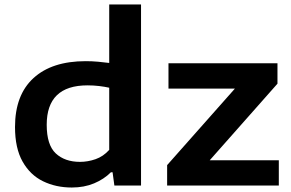

<svg xmlns="http://www.w3.org/2000/svg" viewBox="-20 -828 1298 857"><path d="M300.5 9Q229.5 9 172 -19Q114.5 -47 80.8 -106.8Q47 -166.5 47 -261Q47 -404 129.5 -479.5Q212 -555 362.5 -555Q390.5 -555 417.8 -552.5Q445 -550 467.5 -547V-808H609.5V0H490.5L482.5 -59H475Q444 -28 399.8 -9.5Q355.5 9 300.5 9ZM337 -105.5Q372 -105.5 406.5 -117.5Q441 -129.5 467.5 -159V-436.5Q447.5 -441 422.5 -444Q397.5 -447 370.5 -447Q188.5 -447 188.5 -271Q188.5 -181 229 -143.2Q269.5 -105.5 337 -105.5ZM726 0V-91L1028.5 -432.5H732V-545.5H1218.5V-454.5L916 -112.5H1224.5V0Z"/></svg>

Font: Encode Sans Expanded Expanded SemiBold
Style: Regular
Weight: 600
Width: 7
Designer: Multiple Designers
Foundry: Impallari Type
Version: Version 3.000; ttfautohint (v1.8.3) -l 8 -r 50 -G 200 -x 14 